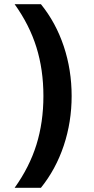

<svg xmlns="http://www.w3.org/2000/svg" viewBox="-20 -790 450 920"><path d="M176 110H50Q121 11 154.5 -96.5Q188 -204 188 -330Q188 -456 154.5 -563.5Q121 -671 50 -770H176Q247.6 -681.7 285.5 -568.3Q323.3 -455 323.3 -330Q323.3 -205.7 285.5 -92.3Q247.6 21 176 110Z"/></svg>

Font: M PLUS 1 Thin
Style: Regular
Weight: 100
Designer: Coji Morishita
Foundry: UNDERFOREST DESIGN
Version: Version 1.001